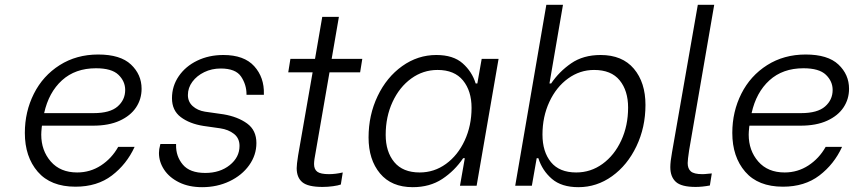

<svg xmlns="http://www.w3.org/2000/svg" viewBox="-20 -770 3540 796"><path d="M83 -219Q83 -307 120.5 -381.5Q158 -456 227.5 -500Q297 -544 387 -544Q479 -544 523 -502.5Q567 -461 567 -402Q567 -359 544 -324.5Q521 -290 476 -269.5Q431 -249 366 -249H154L153 -242Q151 -222 151 -212Q151 -146 190.5 -100.5Q230 -55 300 -55Q354 -55 398.5 -84Q443 -113 470 -161H538Q505 -89 444 -42.5Q383 4 293 4Q190 4 136.5 -58Q83 -120 83 -219ZM368 -301Q436 -301 467.5 -328.5Q499 -356 499 -397Q499 -433 471 -460Q443 -487 378 -487Q292 -487 237 -437Q182 -387 163 -301Z M639 -136Q639 -151 644 -169L645 -173H710V-169Q709 -122 738 -87.5Q767 -53 831 -53Q892 -53 932.5 -85.5Q973 -118 973 -165Q973 -197 950 -215Q927 -233 893 -238L823 -248Q766 -257 729.5 -284.5Q693 -312 693 -363Q693 -413 721 -454Q749 -495 797.5 -518.5Q846 -542 906 -542Q992 -542 1034 -495.5Q1076 -449 1074 -380V-377H1002V-379Q1002 -419 979.5 -452.5Q957 -486 895 -486Q858 -486 827 -471Q796 -456 777.5 -431Q759 -406 759 -376Q759 -348 779 -330Q799 -312 830 -307L907 -296Q966 -286 1004.5 -258Q1043 -230 1043 -177Q1043 -127 1013 -85Q983 -43 931.5 -18.5Q880 6 818 6Q763 6 722.5 -14Q682 -34 660.5 -66.5Q639 -99 639 -136Z M1289 -141Q1282 -106 1282 -90Q1282 -68 1295.5 -58Q1309 -48 1344 -48Q1371 -48 1401 -55L1393 -5Q1382 -1 1360.5 2Q1339 5 1317 5Q1257 5 1233.5 -14.5Q1210 -34 1210 -73Q1210 -88 1216 -126L1276 -470H1175L1184 -526H1286L1316 -700H1385L1355 -526H1482L1473 -470H1346Z M1508 -200Q1508 -293 1545.5 -371.5Q1583 -450 1647.5 -496Q1712 -542 1789 -542Q1859 -542 1898 -507.5Q1937 -473 1952 -424H1959L1977 -526H2047L1956 0H1887L1907 -114H1900Q1865 -62 1813.5 -28Q1762 6 1691 6Q1603 6 1555.5 -51Q1508 -108 1508 -200ZM1935 -323Q1935 -393 1899.5 -436.5Q1864 -480 1794 -480Q1734 -480 1685 -444.5Q1636 -409 1607.5 -347.5Q1579 -286 1579 -211Q1579 -141 1614.5 -98Q1650 -55 1720 -55Q1780 -55 1829 -90.5Q1878 -126 1906.5 -187.5Q1935 -249 1935 -323Z M2212 -114H2205L2185 0H2116L2245 -750H2314L2258 -424H2265Q2298 -473 2348 -507.5Q2398 -542 2470 -542Q2560 -542 2608 -485Q2656 -428 2656 -335Q2656 -242 2618.5 -163.5Q2581 -85 2517.5 -39.5Q2454 6 2378 6Q2308 6 2268 -28.5Q2228 -63 2212 -114ZM2584 -324Q2584 -394 2549 -437Q2514 -480 2443 -480Q2384 -480 2335 -444.5Q2286 -409 2257.5 -347.5Q2229 -286 2229 -212Q2229 -141 2264 -98Q2299 -55 2369 -55Q2429 -55 2478 -90.5Q2527 -126 2555.5 -187.5Q2584 -249 2584 -324Z M2759 -77Q2759 -100 2766 -138L2873 -750H2941L2837 -147Q2831 -107 2831 -94Q2831 -71 2844 -59.5Q2857 -48 2892 -48Q2902 -48 2914 -49.5Q2926 -51 2931 -51L2923 -1Q2891 5 2864 5Q2805 5 2782 -16Q2759 -37 2759 -77Z M3016 -219Q3016 -307 3053.5 -381.5Q3091 -456 3160.5 -500Q3230 -544 3320 -544Q3412 -544 3456 -502.5Q3500 -461 3500 -402Q3500 -359 3477 -324.5Q3454 -290 3409 -269.5Q3364 -249 3299 -249H3087L3086 -242Q3084 -222 3084 -212Q3084 -146 3123.5 -100.5Q3163 -55 3233 -55Q3287 -55 3331.5 -84Q3376 -113 3403 -161H3471Q3438 -89 3377 -42.5Q3316 4 3226 4Q3123 4 3069.5 -58Q3016 -120 3016 -219ZM3301 -301Q3369 -301 3400.5 -328.5Q3432 -356 3432 -397Q3432 -433 3404 -460Q3376 -487 3311 -487Q3225 -487 3170 -437Q3115 -387 3096 -301Z"/></svg>

Font: Be Vietnam Light
Style: Italic
Weight: 300
Italic angle: -9.222°
Designer: Gabriel Lam
Foundry: TypeRant
Version: Version 3.000